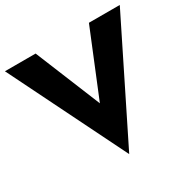

<svg xmlns="http://www.w3.org/2000/svg" viewBox="-165 -862 1065 1067"><g transform="rotate(-30 367.5 -328.0)"><path d="M367 -282 196 -700H-1L367 44L736 -700H538Z"/></g></svg>

Font: Jost
Style: Bold
Weight: 700
Version: Version 3.710